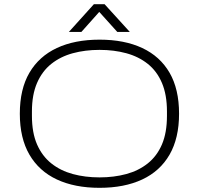

<svg xmlns="http://www.w3.org/2000/svg" viewBox="-20 -888 953 920"><path d="M457 12Q338 12 252.5 -28Q167 -68 121 -147Q75 -226 75 -343Q75 -461 121 -539.5Q167 -618 252.5 -658Q338 -698 457 -698Q576 -698 661.5 -658Q747 -618 792.5 -539.5Q838 -461 838 -343Q838 -226 792.5 -147Q747 -68 661.5 -28Q576 12 457 12ZM457 -38Q526 -38 585 -54Q644 -70 688 -105Q732 -140 756 -196Q780 -252 780 -333V-354Q780 -434 756 -490.5Q732 -547 688 -582Q644 -617 585 -633Q526 -649 457 -649Q388 -649 329 -633Q270 -617 226 -582Q182 -547 157.5 -490.5Q133 -434 133 -354V-333Q133 -252 157.5 -196Q182 -140 226 -105Q270 -70 329 -54Q388 -38 457 -38ZM310 -735 430 -868H481L602 -735H542L442 -846H469L370 -735Z"/></svg>

Font: Archivo SemiExpanded Thin
Style: Regular
Weight: 250
Width: 6
Designer: Hector Gatti
Foundry: Omnibus-Type
Version: Version 2.001